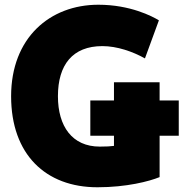

<svg xmlns="http://www.w3.org/2000/svg" viewBox="-20 -754 776 812"><path d="M462 -137V-180H362V-329H462V-406H655V-329H736V-180H655V-5C611 13 515 38 392 38C173 38 27 -101 27 -347C27 -594 191 -734 396 -734C531 -734 624 -685 652 -668L593 -507C541 -536 475 -559 413 -559C287 -559 225 -480 225 -347C225 -220 285 -134 402 -134C428 -134 449 -135 462 -137Z"/></svg>

Font: Repo Black
Style: Regular
Weight: 900
Designer: Stefan Peev
Foundry: Context Ltd
Version: Version 1.502